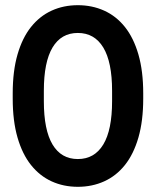

<svg xmlns="http://www.w3.org/2000/svg" viewBox="-20 -710 600 740"><path d="M280 10Q225 10 179 -11Q133 -32 99.5 -74Q66 -116 47.5 -180Q29 -244 29 -330V-350Q29 -436 47.5 -500Q66 -564 99.5 -606Q133 -648 179 -669Q225 -690 280 -690Q335 -690 381.5 -669Q428 -648 461.5 -606Q495 -564 513.5 -500Q532 -436 532 -350V-330Q532 -244 513.5 -180Q495 -116 461.5 -74Q428 -32 381.5 -11Q335 10 280 10ZM149 -320Q149 -209 182.5 -153Q216 -97 280 -97Q344 -97 378 -153Q412 -209 412 -320V-360Q412 -471 378 -527Q344 -583 280 -583Q216 -583 182.5 -527Q149 -471 149 -360Z"/></svg>

Font: CyStack Display SemiBold
Style: Regular
Weight: 600
Designer: Weizhong Zhang
Foundry: 本地遙控
Version: Version 1.000;Glyphs 3.1.2 (3151)